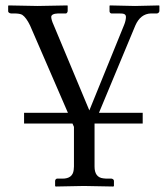

<svg xmlns="http://www.w3.org/2000/svg" viewBox="-20 -451 614 701"><path d="M250 157.2V12.2L244.6 0H67.9V-39.1H228L89.8 -357.9Q75.7 -387.2 61 -397Q51.8 -401.9 32.2 -401.9H20Q11.2 -403.3 9.8 -409.2V-429.2L11.2 -431.2Q11.7 -431.2 117.2 -429.2Q117.2 -429.2 226.1 -431.2L227.1 -429.2V-410.2Q225.6 -403.3 221.2 -401.9H191.9Q167.5 -400.9 167 -389.2Q167.5 -377.9 175.8 -359.9L306.2 -47.9L433.1 -359.9Q439.5 -375.5 439.9 -389.2Q439.9 -399.9 427.2 -401.4Q421.9 -401.9 415 -401.9H386.2Q380.9 -403.3 379.9 -409.2V-429.2L380.9 -431.2Q381.3 -431.2 473.1 -429.2L561 -431.2L562 -429.2V-410.2Q560.1 -402.8 553.2 -401.9H530.8Q492.7 -400.4 474.1 -357.9L341.3 -39.1H501V0H325.2V157.2Q325.2 196.8 357.4 200.2Q362.3 200.7 368.2 201.2H387.2Q395 202.6 396 209V228L394 230Q393.1 230 286.1 228L183.1 230L181.2 228V209Q182.6 202.1 188 201.2H208Q245.1 201.2 249 169.9Q250 163.6 250 157.2Z"/></svg>

Font: Linux Biolinum O
Style: Regular
Weight: 400
Designer: Philipp H. Poll
Foundry: Philipp H. Poll
Version: Version 1.0.4